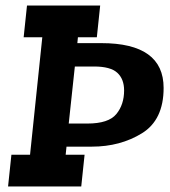

<svg xmlns="http://www.w3.org/2000/svg" viewBox="-20 -670 611 690"><path d="M21 -114H88L132 -536H65L77 -650H340L328 -536H260L258 -515H344Q568 -515 568 -354Q568 -239 490 -191Q412 -143 310 -143H219L216 -114H284L272 0H9ZM294 -226Q370 -226 398 -260Q426 -294 426 -345Q426 -386 401.5 -408.5Q377 -431 318 -431H249L227 -226Z"/></svg>

Font: Zilla Slab
Style: Bold Italic
Weight: 700
Italic angle: -6°
Designer: Typotheque.com
Foundry: Typotheque type foundry
Version: Version 1.1; 2017; ttfautohint (v1.6)